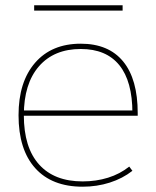

<svg xmlns="http://www.w3.org/2000/svg" viewBox="-20 -695 588 725"><path d="M292 10Q176 10 113 -60Q50 -130 50 -260Q50 -386 112.5 -458Q175 -530 285 -530Q390 -530 445 -463Q500 -396 500 -268Q500 -264 500 -263Q500 -262 500 -258H60V-278H490L480 -268Q480 -388 430.5 -449Q381 -510 285 -510Q184 -510 127 -444.5Q70 -379 70 -260Q70 -138 127.5 -74Q185 -10 292 -10Q343 -10 388 -24Q433 -38 468 -66L480 -50Q443 -21 394.5 -5.5Q346 10 292 10ZM109 -655V-675H443V-655Z"/></svg>

Font: M PLUS 2 Thin
Style: Regular
Weight: 100
Designer: Coji Morishita
Foundry: UNDERFOREST DESIGN
Version: Version 1.001